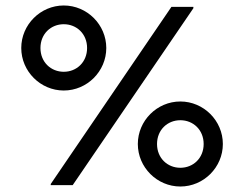

<svg xmlns="http://www.w3.org/2000/svg" viewBox="-20 -675 890 700"><path d="M212.5 -345C297.5 -345 367.5 -415 367.5 -500C367.5 -585 297.5 -655 212.5 -655C127.5 -655 57.5 -585 57.5 -500C57.5 -415 127.5 -345 212.5 -345ZM245 0 685 -645V-650H605L165 -4.2V0ZM212.5 -413.3C165.8 -413.3 127.5 -448.3 127.5 -500C127.5 -551.7 165.8 -586.7 212.5 -586.7C259.2 -586.7 297.5 -551.7 297.5 -500C297.5 -448.3 259.2 -413.3 212.5 -413.3ZM637.5 5C722.5 5 792.5 -65 792.5 -150C792.5 -235 722.5 -305 637.5 -305C552.5 -305 482.5 -235 482.5 -150C482.5 -65 552.5 5 637.5 5ZM637.5 -63.3C590.8 -63.3 552.5 -98.3 552.5 -150C552.5 -201.7 590.8 -236.7 637.5 -236.7C684.2 -236.7 722.5 -201.7 722.5 -150C722.5 -98.3 684.2 -63.3 637.5 -63.3Z"/></svg>

Font: Familjen Grotesk
Style: Regular
Weight: 400
Designer: Anders Wikstroem, Jonas Baeckman, Matilda Gysing, Kristian Moeller
Foundry: Familjen STHLM AB
Version: Version 2.000